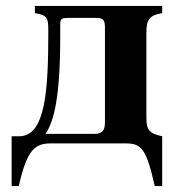

<svg xmlns="http://www.w3.org/2000/svg" viewBox="-20 -481 581 644"><path d="M19 -24V143H43C71 19 98 0 151 0H402C455 0 471 19 499 143H524V-24C481 -33 471 -45 471 -87V-372C471 -415 481 -430 524 -437V-461H97V-437C141 -430 142 -419 142 -375C142 -185 134 -24 45 -24ZM182 -393C182 -419 182 -421 217 -421H298C326 -421 332 -416 332 -387V-70C332 -44 323 -32 297 -32H134V-34C161 -76 182 -154 182 -358Z"/></svg>

Font: STIXGeneral
Style: Bold
Weight: 700
Designer: MicroPress Inc., with final additions and corrections provided by Coen Hoffman, Elsevier (retired)
Version: Version 1.1.0